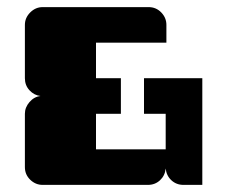

<svg xmlns="http://www.w3.org/2000/svg" viewBox="-20 -520 639 540"><path d="M549 -300V0H496Q476 0 462 -13Q448 -26 446 -46Q444 -26 430 -13Q416 0 396 0H100Q80 0 65 -14.5Q50 -29 50 -50V-200Q50 -218 63 -233Q76 -248 94 -250Q76 -252 63 -266Q50 -280 50 -300V-450Q50 -470 65 -485Q80 -500 100 -500H398Q419 -500 433.5 -485Q448 -470 448 -450V-400H250V-300H320V-200H250V-100H446V-200H385V-300Z"/></svg>

Font: Tokeely Brookings
Style: Regular
Weight: 400
Designer: Peter Wiegel
Foundry: Peter Wiegel
Version: Version 2.001